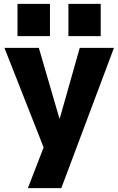

<svg xmlns="http://www.w3.org/2000/svg" viewBox="-20 -769 616 999"><path d="M125 210 207 -2 3 -520H182L289 -153H291L395 -520H573L299 210ZM336 -581V-749H504V-581ZM71 -581V-749H240V-581Z"/></svg>

Font: M PLUS 1 Thin ExtraBold
Style: Regular
Weight: 800
Version: Version 1.001